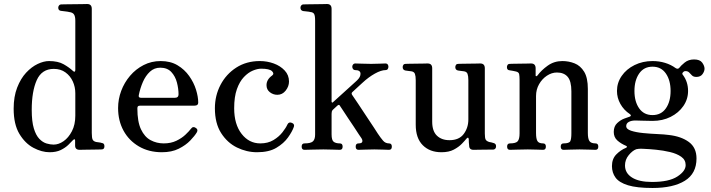

<svg xmlns="http://www.w3.org/2000/svg" viewBox="-20 -746 3541 956"><path d="M227 12Q188 12 146.5 -10Q105 -32 76.5 -79.5Q48 -127 48 -205Q48 -265 65.5 -310Q83 -355 110 -384Q137 -413 167.5 -427.5Q198 -442 224 -442Q269 -442 297 -426Q325 -410 343 -393Q349 -387 352 -389.5Q355 -392 355 -398V-643Q355 -664 348.5 -674Q342 -684 325 -686Q318 -688 303.5 -689.5Q289 -691 283 -692Q270 -694 270 -708Q270 -714 274 -719Q278 -724 284 -724Q287 -724 305 -724.5Q323 -725 346.5 -725Q370 -725 389.5 -725.5Q409 -726 414 -726Q437 -726 437 -702V-84Q437 -59 441.5 -50.5Q446 -42 459 -39Q465 -38 473.5 -37Q482 -36 487 -34Q500 -33 500 -18Q500 -2 486 -2Q483 -2 468 -1.5Q453 -1 434 -1Q415 -1 398.5 -0.5Q382 0 377 0Q354 0 354 -21V-46Q354 -52 351 -52.5Q348 -53 343 -48Q335 -39 320 -24.5Q305 -10 282.5 1Q260 12 227 12ZM247 -26Q272 -26 296.5 -43Q321 -60 338 -92.5Q355 -125 355 -170V-282Q355 -313 342.5 -340.5Q330 -368 306 -385.5Q282 -403 248 -403Q188 -403 163 -347Q138 -291 138 -199Q138 -141 148.5 -106.5Q159 -72 176 -54.5Q193 -37 212 -31.5Q231 -26 247 -26Z M786 12Q721 12 671.5 -17Q622 -46 595 -95.5Q568 -145 568 -208Q568 -252 583.5 -293.5Q599 -335 627.5 -368.5Q656 -402 695 -422Q734 -442 780 -442Q829 -442 864 -421Q899 -400 922 -367.5Q945 -335 956 -299.5Q967 -264 967 -235Q967 -220 949 -220H680Q670 -220 667 -217Q664 -214 664 -206Q664 -140 682 -102Q700 -64 730 -48Q760 -32 795 -32Q831 -32 858 -45Q885 -58 903 -75Q921 -92 931 -105Q941 -119 955 -109Q968 -101 960 -87Q950 -70 927.5 -46.5Q905 -23 870 -5.5Q835 12 786 12ZM683 -259H850Q869 -259 869 -276Q869 -304 861 -335Q853 -366 833 -387.5Q813 -409 778 -409Q748 -409 726.5 -389Q705 -369 691.5 -338Q678 -307 671 -272Q668 -259 683 -259Z M1260 12Q1208 12 1160 -11.5Q1112 -35 1081 -83.5Q1050 -132 1050 -207Q1050 -270 1078 -323.5Q1106 -377 1156.5 -409.5Q1207 -442 1274 -442Q1310 -442 1343 -430Q1376 -418 1397.5 -395Q1419 -372 1419 -340Q1419 -316 1402.5 -295Q1386 -274 1361 -274Q1340 -274 1323.5 -287Q1307 -300 1307 -322Q1307 -350 1335 -370Q1347 -379 1334.5 -391.5Q1322 -404 1280 -404Q1262 -404 1239 -394.5Q1216 -385 1194.5 -362.5Q1173 -340 1159.5 -302Q1146 -264 1146 -207Q1146 -127 1183 -79.5Q1220 -32 1276 -32Q1314 -32 1341.5 -48.5Q1369 -65 1386.5 -87.5Q1404 -110 1411 -126Q1418 -141 1434 -134Q1448 -128 1443 -114Q1435 -91 1414 -61.5Q1393 -32 1356 -10Q1319 12 1260 12Z M1496 0Q1482 0 1482 -16Q1482 -32 1496 -32Q1527 -32 1538 -42Q1549 -52 1549 -76V-643Q1549 -668 1544 -676.5Q1539 -685 1526 -686Q1519 -688 1507 -689Q1495 -690 1489 -691Q1476 -694 1476 -708Q1476 -714 1480 -719Q1484 -724 1490 -724Q1493 -724 1509.5 -724.5Q1526 -725 1547 -725Q1568 -725 1585.5 -725.5Q1603 -726 1608 -726Q1631 -726 1631 -702V-240Q1631 -237 1633.5 -235.5Q1636 -234 1639 -238Q1693 -287 1718.5 -310Q1744 -333 1751 -339.5Q1758 -346 1758 -346Q1776 -363 1775 -380Q1774 -397 1748 -397Q1742 -397 1738 -402Q1734 -407 1734 -414Q1734 -420 1738 -425Q1742 -430 1748 -430Q1759 -430 1781.5 -429Q1804 -428 1828 -428Q1851 -428 1870.5 -429Q1890 -430 1900 -430Q1907 -430 1910.5 -425Q1914 -420 1914 -414Q1914 -407 1910.5 -402Q1907 -397 1900 -397Q1878 -397 1846.5 -379.5Q1815 -362 1785 -334Q1781 -330 1767 -317.5Q1753 -305 1735 -288Q1728 -282 1733 -274Q1744 -259 1763.5 -229Q1783 -199 1804.5 -167Q1826 -135 1842 -110.5Q1858 -86 1861 -81Q1875 -60 1887 -46Q1899 -32 1917 -32Q1931 -32 1931 -16Q1931 0 1917 0Q1907 0 1887.5 -1Q1868 -2 1844 -2Q1820 -2 1797.5 -1Q1775 0 1765 0Q1751 0 1751 -16Q1751 -32 1765 -32Q1782 -32 1784 -40.5Q1786 -49 1779 -59Q1777 -61 1767 -76.5Q1757 -92 1742.5 -114Q1728 -136 1713 -158Q1698 -180 1687 -197.5Q1676 -215 1672 -220Q1669 -227 1661 -221Q1661 -221 1656.5 -217Q1652 -213 1637 -199Q1633 -195 1632 -189.5Q1631 -184 1631 -179V-77Q1631 -48 1641.5 -40Q1652 -32 1672 -32Q1686 -32 1686 -16Q1686 0 1672 0Q1662 0 1638 -1Q1614 -2 1590 -2Q1566 -2 1536.5 -1Q1507 0 1496 0Z M2178 12Q2120 12 2085 -23Q2050 -58 2050 -125V-347Q2050 -367 2046 -378Q2042 -389 2028 -391Q2020 -392 2012 -393Q2004 -394 1998 -395Q1985 -398 1985 -412Q1985 -418 1988.5 -423Q1992 -428 1999 -428Q2002 -428 2017 -428.5Q2032 -429 2051.5 -429Q2071 -429 2087.5 -429.5Q2104 -430 2109 -430Q2132 -430 2132 -406V-140Q2132 -93 2155.5 -70.5Q2179 -48 2218 -48Q2266 -48 2289 -79Q2312 -110 2312 -151V-347Q2312 -367 2308 -378Q2304 -389 2290 -391Q2282 -392 2274 -393Q2266 -394 2260 -395Q2247 -398 2247 -412Q2247 -418 2250.5 -423Q2254 -428 2261 -428Q2264 -428 2279 -428.5Q2294 -429 2313.5 -429Q2333 -429 2349.5 -429.5Q2366 -430 2371 -430Q2394 -430 2394 -406V-81Q2394 -58 2398.5 -50.5Q2403 -43 2416 -39Q2421 -38 2426.5 -37Q2432 -36 2437 -34Q2450 -31 2450 -18Q2450 -3 2436 -1Q2432 -1 2411 -1Q2390 -1 2368 -0.5Q2346 0 2338 0Q2316 0 2316 -21Q2315 -26 2314.5 -36.5Q2314 -47 2314 -53Q2312 -67 2302 -55Q2295 -46 2279.5 -30Q2264 -14 2239.5 -1Q2215 12 2178 12Z M2519 0Q2505 0 2505 -16Q2505 -32 2519 -32Q2549 -32 2558 -43Q2567 -54 2567 -82V-349Q2567 -366 2565 -376.5Q2563 -387 2549 -390Q2542 -392 2532.5 -393.5Q2523 -395 2517 -396Q2504 -397 2504 -412Q2504 -418 2507.5 -423Q2511 -428 2518 -428Q2521 -428 2535.5 -428.5Q2550 -429 2568.5 -429Q2587 -429 2603 -429.5Q2619 -430 2624 -430Q2647 -430 2647 -406V-370Q2647 -367 2649.5 -366.5Q2652 -366 2656 -370Q2675 -396 2707 -419Q2739 -442 2780 -442Q2812 -442 2841 -430.5Q2870 -419 2888.5 -389Q2907 -359 2907 -303V-84Q2907 -55 2915 -43.5Q2923 -32 2945 -32Q2959 -32 2959 -16Q2959 0 2945 0Q2935 0 2912 -1Q2889 -2 2866 -2Q2842 -2 2819.5 -1Q2797 0 2786 0Q2772 0 2772 -16Q2772 -32 2786 -32Q2814 -32 2819.5 -43Q2825 -54 2825 -82V-291Q2825 -342 2806.5 -363.5Q2788 -385 2753 -385Q2727 -385 2703 -369Q2679 -353 2664 -326.5Q2649 -300 2649 -268V-84Q2649 -55 2656 -43.5Q2663 -32 2684 -32Q2698 -32 2698 -16Q2698 0 2684 0Q2674 0 2653 -1Q2632 -2 2608 -2Q2584 -2 2556.5 -1Q2529 0 2519 0Z M3229 190Q3151 190 3107 176.5Q3063 163 3045 138.5Q3027 114 3027 81Q3027 45 3048.5 23Q3070 1 3097 -10Q3102 -12 3101.5 -15.5Q3101 -19 3097 -20Q3071 -31 3053.5 -47Q3036 -63 3036 -89Q3036 -117 3053 -133Q3070 -149 3089.5 -156Q3109 -163 3115 -165Q3127 -170 3116 -178Q3086 -198 3069 -228.5Q3052 -259 3052 -293Q3052 -334 3075.5 -368Q3099 -402 3139.5 -422Q3180 -442 3229 -442Q3262 -442 3291.5 -433Q3321 -424 3344 -407Q3355 -400 3362 -408Q3370 -419 3389 -434.5Q3408 -450 3436 -450Q3465 -450 3476.5 -434Q3488 -418 3488 -404Q3488 -391 3478 -377Q3468 -363 3447 -363Q3433 -363 3425.5 -370.5Q3418 -378 3411.5 -385Q3405 -392 3393 -392Q3387 -392 3384 -389Q3381 -386 3379 -384Q3375 -378 3381 -372Q3406 -338 3406 -293Q3406 -252 3382.5 -218Q3359 -184 3319 -164Q3279 -144 3229 -144Q3204 -144 3181 -145Q3158 -146 3143 -146Q3124 -146 3111 -139Q3098 -132 3098 -118Q3098 -103 3122.5 -95Q3147 -87 3182.5 -83.5Q3218 -80 3253 -78.5Q3288 -77 3310 -74Q3372 -67 3410 -39Q3448 -11 3448 43Q3448 118 3390 154Q3332 190 3229 190ZM3226 160Q3311 160 3352.5 133Q3394 106 3394 76Q3394 50 3372 34.5Q3350 19 3316 11Q3282 3 3246.5 -0.5Q3211 -4 3184 -5Q3171 -6 3160.5 -5Q3150 -4 3148 -3Q3129 4 3110.5 26.5Q3092 49 3092 78Q3092 116 3127 138Q3162 160 3226 160ZM3229 -173Q3272 -173 3295.5 -206.5Q3319 -240 3319 -293Q3319 -346 3295.5 -380Q3272 -414 3229 -414Q3186 -414 3162.5 -380Q3139 -346 3139 -293Q3139 -240 3162.5 -206.5Q3186 -173 3229 -173Z"/></svg>

Font: Zen Old Mincho
Style: Regular
Weight: 400
Designer: Yoshimichi Ohira
Foundry: Positype
Version: Version 1.001